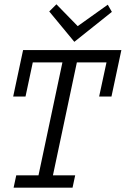

<svg xmlns="http://www.w3.org/2000/svg" viewBox="-20 -869 586 889"><path d="M496.1 -421.9H439L473.1 -580.1H335.9L225.1 -57.1H328.1L315.9 0H43L55.2 -57.1H158.2L269 -580.1H131.8L98.1 -421.9H41L86.9 -637.2H542ZM498 -814 324.2 -675.3 208 -815.9 241.2 -849.1 339.8 -748 479 -847.2Z"/></svg>

Font: Anonymous Pro
Style: Italic
Weight: 400
Italic angle: -12°
Monospace: yes
Designer: Mark Simonson
Version: Version 1.003